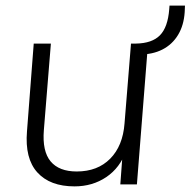

<svg xmlns="http://www.w3.org/2000/svg" viewBox="-20 -656 678 683"><path d="M583 -636H638L637 -613Q634 -566 613.5 -532Q593 -498 558 -480Q523 -462 475 -462L505 -481L467 0H408L416 -108L429 -120Q407 -59 358 -26Q309 7 245 7Q158 7 113 -42.5Q68 -92 76 -189L100 -501H161L136 -193Q130 -118 160 -82Q190 -46 253 -46Q327 -46 372 -91.5Q417 -137 423 -217L446 -501H464Q521 -502 549 -530.5Q577 -559 582 -623Z"/></svg>

Font: Muli Light
Style: Italic
Weight: 300
Italic angle: -4.541°
Designer: Vernon Adams
Foundry: Vernon Adams
Version: Version 2.100; ttfautohint (v1.8.1.43-b0c9)